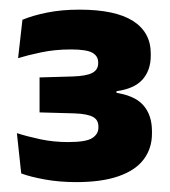

<svg xmlns="http://www.w3.org/2000/svg" viewBox="-20 -731 352 398"><path d="M138 -353.5Q103 -353.5 72.8 -359Q42.5 -364.5 24 -371.5L15 -455Q37 -448 64.2 -442.2Q91.5 -436.5 121 -436.5Q158.5 -436.5 171.2 -444.8Q184 -453 184 -466.5V-468.5Q184 -475 181.5 -480Q179 -485 173.5 -488.2Q168 -491.5 158.2 -493.5Q148.5 -495.5 134 -496L62 -498V-570.5L131 -572.5Q159.5 -573.5 171.5 -580Q183.5 -586.5 183.5 -600V-601.5Q183.5 -615 171.2 -621.8Q159 -628.5 127 -628.5Q94 -628.5 65.5 -622.5Q37 -616.5 17.5 -610.5L26.5 -690Q48 -699 78 -705Q108 -711 144.5 -711Q219 -711 255.8 -687.5Q292.5 -664 292.5 -620V-615.5Q292.5 -585.5 275.5 -566.2Q258.5 -547 221.5 -542V-529.5L215 -539.5Q258 -534 276.5 -513.5Q295 -493 295 -459V-454Q295 -423.5 278 -400.8Q261 -378 226 -365.8Q191 -353.5 138 -353.5Z"/></svg>

Font: Anek Telugu
Style: Bold
Weight: 700
Designer: Omkar Bhoir (Telugu), Yesha Goshar (Latin)
Foundry: Ek Type
Version: Version 1.003